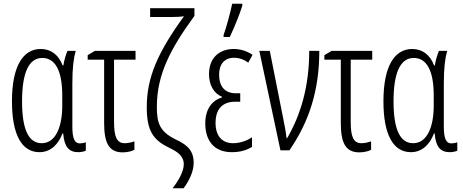

<svg xmlns="http://www.w3.org/2000/svg" viewBox="-20 -804 2475 1027"><path d="M191 10C254 10 294 -36 314 -90H318C324 -18 349 10 399 10C415 10 431 6 439 2V-43C430 -39 417 -37 407 -37C380 -37 367 -61 367 -128V-358C367 -441 374 -494 385 -532H341C331 -508 323 -481 319 -454H315C294 -510 253 -542 198 -542C104 -542 44 -452 44 -262C44 -84 96 10 191 10ZM203 -38C134 -38 98 -109 98 -262C98 -410 132 -494 206 -494C276 -494 313 -425 313 -293V-239C313 -124 277 -38 203 -38Z M705 -532H488L449 -509V-485H537V-147C537 -42 561 11 636 11C659 11 687 5 699 -3V-48C683 -42 663 -38 647 -38C605 -38 590 -72 590 -152V-485H705Z M1016 67C1016 -7 970 -34 920 -58C834 -100 819 -146 819 -232C819 -408 894 -546 1020 -719V-760H783V-713H894C919 -713 944 -714 964 -717C824 -524 765 -390 765 -231C765 -103 800 -55 884 -14C928 7 963 29 963 75C963 114 933 165 903 203H962C992 163 1016 113 1016 67Z M1176 -606H1209C1232 -654 1260 -722 1276 -773V-784H1222C1215 -748 1189 -650 1176 -617ZM1265 -305H1242C1181 -305 1152 -343 1152 -405C1152 -461 1181 -495 1232 -495C1260 -495 1287 -485 1308 -469L1331 -511C1300 -531 1267 -542 1230 -542C1151 -542 1098 -492 1098 -408C1098 -351 1122 -305 1168 -286V-283C1113 -267 1078 -219 1078 -144C1078 -54 1123 10 1220 10C1268 10 1301 -2 1328 -18V-70C1304 -53 1266 -38 1227 -38C1167 -38 1133 -78 1133 -146C1133 -221 1170 -260 1239 -260H1265Z M1367 -532 1480 0H1528C1633 -152 1688 -320 1688 -532H1634C1634 -342 1589 -191 1516 -65H1513C1509 -98 1500 -147 1493 -180L1423 -532Z M1971 -532H1754L1715 -509V-485H1803V-147C1803 -42 1827 11 1902 11C1925 11 1953 5 1965 -3V-48C1949 -42 1929 -38 1913 -38C1871 -38 1856 -72 1856 -152V-485H1971Z M2178 10C2241 10 2281 -36 2301 -90H2305C2311 -18 2336 10 2386 10C2402 10 2418 6 2426 2V-43C2417 -39 2404 -37 2394 -37C2367 -37 2354 -61 2354 -128V-358C2354 -441 2361 -494 2372 -532H2328C2318 -508 2310 -481 2306 -454H2302C2281 -510 2240 -542 2185 -542C2091 -542 2031 -452 2031 -262C2031 -84 2083 10 2178 10ZM2190 -38C2121 -38 2085 -109 2085 -262C2085 -410 2119 -494 2193 -494C2263 -494 2300 -425 2300 -293V-239C2300 -124 2264 -38 2190 -38Z"/></svg>

Font: Noto Sans Display Condensed Light
Style: Regular
Weight: 300
Width: 3
Designer: Monotype Design Team
Foundry: Monotype Imaging Inc.
Version: Version 1.900